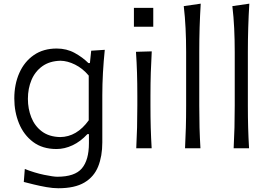

<svg xmlns="http://www.w3.org/2000/svg" viewBox="-20 -794 1441 1028"><path d="M292 213.9Q263.2 213.9 228.5 207.8Q193.8 201.7 161.6 193.8Q129.4 186 107.4 180.2L112.8 110.8Q166.5 131.8 216.3 142.1Q266.1 152.3 286.6 152.3Q380.4 152.3 418.2 107.7Q456.1 63 456.1 -26.9V-75.7H447.8Q411.1 -36.1 368.4 -16.1Q325.7 3.9 282.7 3.9Q207.5 3.9 157.2 -33.9Q106.9 -71.8 81.8 -133.3Q56.6 -194.8 56.6 -266.6Q56.6 -342.8 83.5 -403.3Q110.4 -463.9 161.1 -499Q211.9 -534.2 283.7 -534.2Q336.9 -534.2 379.9 -510.5Q422.9 -486.8 453.1 -456.5H461.4L468.3 -522.5L541 -527.3Q534.7 -466.3 531.2 -404.3Q527.8 -342.3 527.8 -283.7V-31.7Q527.8 42 505.6 97.4Q483.4 152.8 431.9 183.3Q380.4 213.9 292 213.9ZM302.2 -60.1Q391.1 -61 455.1 -149.9V-389.2Q422.9 -427.7 382.1 -448Q341.3 -468.3 303.7 -468.8Q245.6 -467.3 206.8 -439.5Q168 -411.6 148.7 -366Q129.4 -320.3 129.4 -264.6Q129.4 -211.4 147.7 -165.3Q166 -119.1 204.3 -90.3Q242.7 -61.5 302.2 -60.1Z M697 -751.8H800.6V-650.8H697ZM709.5 0Q712.4 -57.6 713.9 -111.1Q715.3 -164.6 715.3 -228.5V-280.8Q715.3 -348.6 713.6 -403.8Q711.9 -459 708 -516.6L792.5 -519Q789.1 -460.9 787.4 -405Q785.6 -349.1 785.6 -280.8V-228.5Q785.6 -164.6 787.1 -111.1Q788.6 -57.6 792 0Z M970.7 0Q973.6 -57.6 975.1 -111.1Q976.6 -164.6 976.6 -228.5V-515.1Q976.6 -581.1 973.6 -642.1Q970.7 -703.1 963.9 -761.2L1054.7 -774.4Q1050.8 -710.9 1048.8 -647.2Q1046.9 -583.5 1046.9 -515.1V-228.5Q1046.9 -164.6 1048.3 -111.1Q1049.8 -57.6 1053.2 0Z M1231 0Q1233.9 -57.6 1235.4 -111.1Q1236.8 -164.6 1236.8 -228.5V-515.1Q1236.8 -581.1 1233.9 -642.1Q1231 -703.1 1224.1 -761.2L1314.9 -774.4Q1311 -710.9 1309.1 -647.2Q1307.1 -583.5 1307.1 -515.1V-228.5Q1307.1 -164.6 1308.6 -111.1Q1310.1 -57.6 1313.5 0Z"/></svg>

Font: Pinar-DS3-FD Regular
Style: Regular
Weight: 400
Designer: Amin Abedi
Version: Version 3.000